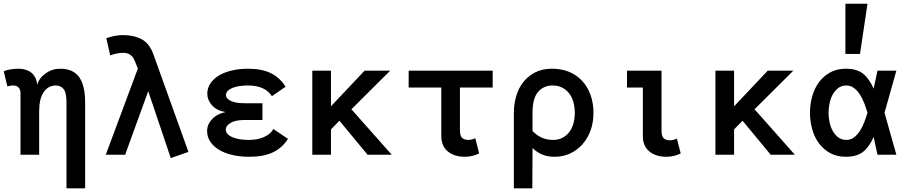

<svg xmlns="http://www.w3.org/2000/svg" viewBox="-30 -838 4963 1040"><path d="M170.9 -377.9Q182.1 -416 217.5 -440.9Q252.9 -465.8 295.9 -465.8Q366.2 -465.8 398.7 -420.4Q431.2 -375 431.2 -282.2V182.1H330.1V-282.2Q330.1 -337.9 314 -356.4Q297.9 -375 272.9 -375Q231 -375 206.5 -339.1Q182.1 -303.2 182.1 -233.9V0H81.1V-333Q81.1 -354 70.1 -364.5Q59.1 -375 42 -375Q32.2 -375 25.1 -373.5Q18.1 -372.1 9.8 -370.1L-9.8 -452.1Q5.9 -459 27.8 -462.4Q49.8 -465.8 71.8 -465.8Q90.8 -465.8 108.4 -460.4Q126 -455.1 139.4 -444.6Q152.8 -434.1 161.4 -417Q169.9 -399.9 170.9 -377.9Z M895 18.1 772.9 -344.2 647.9 0H543L716.8 -466.8L698.7 -511.2Q682.1 -551.8 636.7 -551.8Q623 -551.8 605.5 -548.8Q587.9 -545.9 566.9 -538.1L545.9 -630.9Q570.8 -640.1 593.8 -644Q616.7 -647.9 636.7 -647.9Q694.8 -647.9 737.3 -625.5Q779.8 -603 800.8 -543.9L990.7 -15.1Z M1092.8 -330.1Q1092.8 -360.8 1109.9 -386.5Q1127 -412.1 1156.5 -429.4Q1186 -446.8 1226.3 -456.3Q1266.6 -465.8 1314 -465.8Q1388.7 -465.8 1437.7 -441.4Q1486.8 -417 1516.6 -368.2L1442.9 -316.9Q1405.8 -375 1313 -375Q1258.8 -375 1226.3 -360.6Q1193.8 -346.2 1193.8 -321.8Q1193.8 -305.2 1219.2 -292Q1244.6 -278.8 1295.9 -278.8H1391.6V-188H1294.9Q1243.7 -188 1218.3 -171.9Q1192.9 -155.8 1192.9 -137.2Q1192.9 -110.8 1227.3 -95.5Q1261.7 -80.1 1317.9 -80.1Q1365.7 -80.1 1401.4 -96.4Q1437 -112.8 1450.7 -139.2L1529.8 -85.9Q1499 -37.1 1448.5 -12.9Q1397.9 11.2 1319.8 11.2Q1271 11.2 1229.5 1.7Q1188 -7.8 1157.5 -25.9Q1127 -43.9 1109.4 -70.1Q1091.8 -96.2 1091.8 -128.9Q1091.8 -164.1 1119.4 -193.1Q1147 -222.2 1191.9 -231Q1143.6 -238.8 1118.2 -267.8Q1092.8 -296.9 1092.8 -330.1Z M2091.8 0H1960.9L1808.6 -184.1L1762.7 -137.2V0H1661.6V-455.1H1762.7V-262.2L1944.8 -455.1H2083.5L1873.5 -246.1Z M2183.6 -455.1H2638.7V-363.8H2461.4V-132.8Q2461.4 -100.1 2474.1 -90.1Q2486.8 -80.1 2506.8 -80.1Q2517.6 -80.1 2528.1 -83Q2538.6 -85.9 2544.4 -89.8L2565.4 -6.8Q2527.8 11.2 2487.8 11.2Q2430.7 11.2 2395.5 -17.8Q2360.4 -46.9 2360.4 -101.1V-363.8H2183.6Z M3184.6 -227.1Q3184.6 -173.8 3168.5 -130.4Q3152.3 -86.9 3124 -55.4Q3095.7 -23.9 3057.6 -6.3Q3019.5 11.2 2974.6 11.2Q2936.5 11.2 2908 -0.5Q2879.4 -12.2 2854.5 -36.1L2853.5 182.1H2753.4V-227.1Q2753.4 -272 2765.4 -314.9Q2777.3 -357.9 2803 -391.4Q2828.6 -424.8 2867.4 -445.3Q2906.2 -465.8 2960.4 -465.8Q3011.7 -465.8 3053.2 -448.5Q3094.7 -431.2 3124 -399.2Q3153.3 -367.2 3168.9 -323Q3184.6 -278.8 3184.6 -227.1ZM3083.5 -227.1Q3083.5 -257.8 3075.9 -284.9Q3068.4 -312 3053 -332Q3037.6 -352.1 3015.1 -363.5Q2992.7 -375 2962.4 -375Q2915.5 -375 2885 -340.6Q2854.5 -306.2 2854.5 -227.1V-128.9Q2899.4 -80.1 2966.3 -80.1Q2994.6 -80.1 3016.6 -91.6Q3038.6 -103 3053.5 -122.6Q3068.4 -142.1 3075.9 -168.9Q3083.5 -195.8 3083.5 -227.1Z M3657.2 -6.8Q3619.6 11.2 3579.6 11.2Q3522.5 11.2 3487.3 -17.8Q3452.1 -46.9 3452.1 -101.1V-363.8H3366.2V-455.1H3553.2V-130.9Q3553.2 -98.1 3565.9 -88.1Q3578.6 -78.1 3598.6 -78.1Q3609.4 -78.1 3619.9 -81.1Q3630.4 -84 3636.2 -87.9Z M4275.4 0H4144.5L3992.2 -184.1L3946.3 -137.2V0H3845.2V-455.1H3946.3V-262.2L4128.4 -455.1H4267.1L4057.1 -246.1Z M4458 -227.1Q4458 -201.2 4463.6 -175Q4469.2 -148.9 4481.2 -127.9Q4493.2 -106.9 4511.2 -93.5Q4529.3 -80.1 4555.2 -80.1Q4577.1 -80.1 4595.2 -93.5Q4613.3 -106.9 4627.2 -127.9Q4641.1 -148.9 4651.1 -175Q4661.1 -201.2 4668.9 -227.1Q4661.1 -252.9 4651.1 -279.5Q4641.1 -306.2 4627.2 -327.1Q4613.3 -348.1 4595.2 -361.6Q4577.1 -375 4555.2 -375Q4529.3 -375 4511.2 -361.6Q4493.2 -348.1 4481.2 -327.1Q4469.2 -306.2 4463.6 -279.5Q4458 -252.9 4458 -227.1ZM4357.4 -227.1Q4357.4 -272.9 4369.4 -315.9Q4381.3 -358.9 4405.8 -392.3Q4430.2 -425.8 4466.8 -445.8Q4503.4 -465.8 4552.2 -465.8Q4611.3 -465.8 4645.3 -438.5Q4679.2 -411.1 4702.1 -357.9L4723.1 -455.1H4825.2L4761.2 -227.1L4825.2 0H4723.1L4702.1 -96.2Q4679.2 -43 4645.3 -15.9Q4611.3 11.2 4552.2 11.2Q4503.4 11.2 4466.8 -8.8Q4430.2 -28.8 4405.8 -62Q4381.3 -95.2 4369.4 -138.2Q4357.4 -181.2 4357.4 -227.1ZM4668.9 -817.9 4628.4 -545.9H4549.3V-817.9Z"/></svg>

Font: Anonymous Pro
Style: Bold
Weight: 700
Monospace: yes
Designer: Mark Simonson
Version: Version 1.003